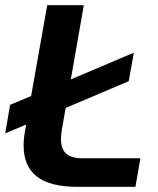

<svg xmlns="http://www.w3.org/2000/svg" viewBox="-25 -720 608 740"><path d="M516 -110 497 0H273Q167 0 116.5 -40Q66 -80 66 -159Q66 -187 72 -218L76 -240L-5 -206L14 -316L95 -350L157 -700H298L248 -414L491 -517L471 -407L228 -304L213 -218Q210 -199 210 -184Q210 -146 230 -128Q250 -110 292 -110Z"/></svg>

Font: KoHo
Style: Bold Italic
Weight: 700
Italic angle: -10°
Version: Version 1.000; ttfautohint (v1.6)